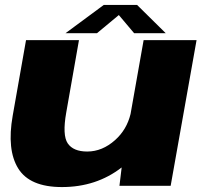

<svg xmlns="http://www.w3.org/2000/svg" viewBox="-20 -753 840 778"><path d="M464 0 473 -74.5Q370.5 5 231 5Q100.5 5 53.8 -70.5Q7 -146 31.5 -284.5L85.5 -590.5H300L248.5 -297.5Q232 -205 254.5 -172Q277 -139 333.5 -139Q394.5 -139 446.5 -185.5Q493.5 -227.5 509 -291L562 -590.5H776.5L671.5 0ZM245.5 -618.5 400.5 -733H535.5L651.5 -618.5H523.5L461.5 -692L373 -618.5Z"/></svg>

Font: Anybody ExtraExpanded ExtraBold
Style: Italic
Weight: 800
Width: 8
Italic angle: -10°
Designer: Tyler Finck
Foundry: Etcetera Type Company
Version: Version 1.010; ttfautohint (v1.8.3) -l 8 -r 50 -G 200 -x 14 